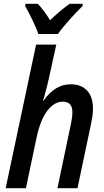

<svg xmlns="http://www.w3.org/2000/svg" viewBox="-20 -996 552 1016"><path d="M171 -760H278L239 -583Q234 -557 214 -484L208 -464H211Q271 -550 354 -550Q410 -550 441 -516.5Q472 -483 472 -422Q472 -385 460 -332L390 0H284L352 -325Q363 -372 363 -403Q363 -458 312 -458Q267 -458 230 -409.5Q193 -361 173 -265L117 0H10ZM113 -964 115 -976H180Q213 -941 245 -889Q305 -946 349 -976H418L417 -964Q386 -934 345.5 -889Q305 -844 287 -816H183Q173 -846 152.5 -888.5Q132 -931 113 -964Z"/></svg>

Font: Noto Sans UI NarrowMedium
Style: Italic
Weight: 500
Width: 4
Italic angle: -12°
Designer: Monotype Design Team
Foundry: Monotype Imaging Inc.
Version: Version 1.001